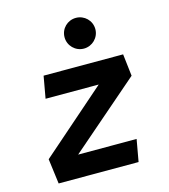

<svg xmlns="http://www.w3.org/2000/svg" viewBox="-111 -833 808 920"><g transform="rotate(-15 293.0 -372.5)"><path d="M537.1 -408.2 524.4 -517.6H129.9L110.4 -408.2H374L49.8 -124.5L65.9 0H462.4L481.9 -109.4H191.9ZM350.6 -592.8C392.6 -592.8 427.2 -627 427.2 -668.9C427.2 -711.9 392.6 -745.1 350.6 -745.1C308.6 -745.1 274.4 -711.9 274.4 -668.9C274.4 -627 308.6 -592.8 350.6 -592.8Z"/></g></svg>

Font: Cascadia Mono SemiBold
Style: Italic
Weight: 600
Italic angle: -10°
Monospace: yes
Designer: Aaron Bell
Foundry: Saja Typeworks
Version: Version 2404.023